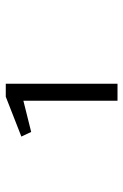

<svg xmlns="http://www.w3.org/2000/svg" viewBox="99 -772 427 665"><g transform="rotate(-90 312.5 -439.5)"><path d="M296 -246V-572L188 -545L172 -579L310 -633H355V-246Z"/></g></svg>

Font: Inconsolata Expanded Thin
Style: Regular
Weight: 100
Width: 7
Monospace: yes
Designer: Raph Levien, Cyreal, Brenton Simpson
Foundry: Raph Levien, Cyreal, Google
Version: Version 3.100; ttfautohint (v1.8.4.7-5d5b)